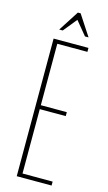

<svg xmlns="http://www.w3.org/2000/svg" viewBox="-130 -898 528 942"><g transform="rotate(15 133.5 -426.5)"><path d="M237 -699V-679H84V-367H216V-347H84V-20H237V0H60V-699ZM142 -853H156L224 -749H206L149 -818L93 -749H75Z"/></g></svg>

Font: Moniqa Thin Paragraph
Style: Regular
Weight: 100
Designer: Rajesh Rajput
Foundry: Rajesh Rajput
Version: Version 1.000